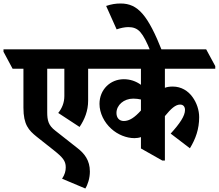

<svg xmlns="http://www.w3.org/2000/svg" viewBox="-88 -909 1251 1098"><path d="M367 -183C396 -226 416 -275 416 -333V-516H530V-531L478 -627H-68V-613L-16 -516H46V-293C46 -196 76 -164 122 -127L218 -51C271 -9 288 11 288 48C288 68 283 89 267 113L400 169C414 147 426 110 426 72C426 8 395 -31 355 -62L228 -162C189 -192 182 -220 182 -268V-516H280V-360C280 -321 266 -289 245 -263Z M681 -119C694 -119 707 -121 718 -125V-60L840 9H855V-245C890 -288 916 -311 942 -311C960 -311 970 -299 970 -280C970 -246 940 -202 888 -145L998 -61C1031 -115 1051 -171 1051 -239C1051 -279 1037 -321 1013 -354C988 -389 949 -414 900 -414C883 -414 868 -412 855 -407V-516H1143V-531L1091 -627H394V-613L446 -516H718V-424C689 -445 656 -456 620 -456C543 -456 481 -397 481 -315C481 -262 508 -209 548 -173C585 -139 635 -119 681 -119ZM578 -263C578 -308 620 -345 674 -345C690 -345 705 -343 718 -340V-277C682 -237 652 -217 620 -217C594 -217 578 -235 578 -263Z M773 -615H840C758 -822 701 -889 602 -889C573 -889 549 -885 519 -875L579 -741C602 -749 626 -754 646 -754C673 -754 695 -747 714 -726C734 -703 751 -669 773 -615Z"/></svg>

Font: Noto Serif Devanagari ExtraCondensed Black
Style: Regular
Weight: 900
Width: 2
Designer: Universal Thirst, Indian Type Foundry and the Monotype Design Team
Foundry: Monotype Imaging Inc.
Version: Version 2.004